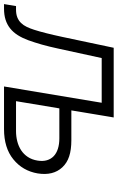

<svg xmlns="http://www.w3.org/2000/svg" viewBox="164 -750 585 955"><g transform="rotate(90 456.5 -272.5)"><path d="M-0.7 0 9.2 -59.7H26.3Q49.4 -59.7 65.5 -66.2Q81.7 -72.8 93.2 -84.7Q104.8 -96.6 112.7 -113.1Q120.7 -129.6 127.1 -149.9Q135.3 -175.4 144 -209.7Q152.7 -244 162.6 -290.1L216.6 -545.5H563.2L528.1 -334.9H676.8Q724.1 -334.9 756.9 -324Q789.8 -313.2 811.4 -289.8Q853.7 -244.3 841.6 -167.6Q828.8 -92.7 771.3 -46.2Q714.5 0 621.1 0H409.1L490.1 -485.8H267.8L220.5 -268.8Q210.9 -224.1 200.5 -187.3Q190 -150.6 179 -120.4Q168 -90.6 153.6 -68Q139.2 -45.5 120.2 -30.4Q101.2 -15.3 76.9 -7.6Q52.6 0 22 0ZM631 -59.7Q657.3 -59.7 681.8 -65.9Q706.3 -72.1 726.2 -85Q746.1 -98 759.6 -118.3Q773.1 -138.5 777.7 -166.5Q782 -192.8 776.1 -213.1Q770.2 -233.3 755.7 -247.2Q741.1 -261 718.6 -268.1Q696 -275.2 667.3 -275.2H518.1L482.2 -59.7Z"/></g></svg>

Font: Inter P Light
Style: Italic
Weight: 300
Italic angle: 9.39999°
Designer: Rasmus Andersson
Foundry: rsms
Version: Version 3.018;git-588b23468